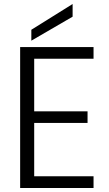

<svg xmlns="http://www.w3.org/2000/svg" viewBox="-20 -934 543 954"><path d="M80.1 0V-700.2H444.8V-642.1H149.9V-380.9H415V-323.2H149.9V-58.1H444.8V0ZM135.7 -731.9V-786.1L340.8 -914.1V-851.1Z"/></svg>

Font: Poppins Light
Style: Regular
Weight: 300
Designer: Ninad Kale (Devanagari), Jonny Pinhorn (Latin)
Foundry: Indian Type Foundry
Version: 4.004